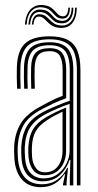

<svg xmlns="http://www.w3.org/2000/svg" viewBox="-20 -755 398 782"><path d="M293.1 0V-469.6Q293.1 -536.7 267.3 -565.8Q241.6 -594.9 182.1 -594.9Q120.8 -594.9 93.1 -568.8Q65.5 -542.6 63.2 -482Q62.5 -462 62.8 -438.9Q63 -415.8 64.1 -393.5H49.7Q48.6 -416.6 48.3 -438.9Q47.9 -461.3 48.7 -482.5Q51.1 -549.3 82.2 -578.1Q113.3 -607 182.1 -607Q227 -607 254.6 -593.1Q282.2 -579.2 294.9 -548.9Q307.6 -518.7 307.6 -469.6V0ZM158.1 -28.4Q191.3 -28.4 214.8 -45.9Q238.3 -63.3 251 -89.5Q263.6 -115.6 263.6 -141.2V-332.2Q241.1 -324.5 213.9 -312.9Q186.7 -301.3 162.4 -288.3Q121.6 -265.9 102.3 -235Q83 -204.2 80.8 -154.2Q80.4 -143.1 80.9 -133.1Q81.4 -123.2 82.1 -112.4Q84.8 -70.8 104.9 -49.6Q125 -28.4 158.1 -28.4ZM161.1 -41.3Q131.9 -41.3 115.8 -61.3Q99.7 -81.3 96.5 -113.3Q95.6 -125.1 95.3 -135.2Q95 -145.4 95.3 -153.2Q97.4 -199.2 114.3 -227.7Q131.1 -256.2 167.4 -277.3Q184.8 -287.4 206.5 -298Q228.2 -308.5 249.2 -316.7V-139.9Q249.2 -115.5 239.7 -92.8Q230.3 -70.2 210.8 -55.7Q191.4 -41.3 161.1 -41.3ZM163 -53.1Q187.8 -53.1 203.6 -65.6Q219.4 -78.1 227 -97.7Q234.7 -117.3 234.7 -138.9V-300.4Q218 -292.7 202.7 -284.4Q187.5 -276.1 172.5 -266.2Q140.5 -245.7 125.8 -220.6Q111.1 -195.5 109.8 -153.2Q109.6 -144.3 109.8 -134.7Q110 -125 110.8 -114.8Q113 -88.5 126.1 -70.8Q139.1 -53.1 163 -53.1ZM145.8 7.3Q97.5 7.3 70 -23.2Q42.5 -53.7 38.6 -109Q37.7 -123.4 37.5 -136.8Q37.3 -150.2 37.6 -159.2Q40.9 -212.9 64.4 -252Q87.9 -291.1 146.1 -321.9Q163.4 -331.4 177.5 -338.9Q191.6 -346.3 205.5 -352.7Q219.3 -359 235.1 -364.7V-469.6Q235.1 -506.7 224.3 -526.7Q213.5 -546.6 182.1 -546.6Q149.5 -546.6 136 -530.5Q122.4 -514.3 121.1 -479.6Q120.7 -464.4 120.7 -443Q120.8 -421.5 121.7 -393.5H107.3Q106.3 -422.9 106.3 -443.3Q106.2 -463.8 106.7 -480.6Q108.1 -522.9 126 -540.8Q143.8 -558.7 182.1 -558.7Q221 -558.7 235.3 -536.2Q249.6 -513.7 249.6 -469.6V-354.9Q222.1 -345.2 197.9 -333.9Q173.8 -322.5 151.1 -310.5Q97.2 -282.3 76.2 -245.4Q55.1 -208.6 52.1 -158.1Q51.6 -146.3 51.9 -134.9Q52.2 -123.6 53.1 -110.1Q56.6 -59 81.7 -31.8Q106.7 -4.6 149.7 -4.6Q187.5 -4.6 213.6 -23.3Q239.7 -41.9 253.9 -71.2H257.1L251.2 -12.6V0H236.6L236.5 -4.4L245.2 -45.8H242.4Q226.1 -20.5 202.4 -6.6Q178.7 7.3 145.8 7.3ZM264.3 0.1V-35L266.8 -104.2H263.6Q251.3 -67.1 223.8 -41.8Q196.3 -16.6 153.4 -16.6Q115.8 -16.7 93.3 -40.9Q70.7 -65.1 67.6 -111.1Q66.7 -124.6 66.4 -135.5Q66.1 -146.3 66.6 -156.8Q69.2 -204.5 88.3 -239Q107.4 -273.6 156.8 -299.4Q174.8 -308.7 194.2 -317.2Q213.5 -325.7 231.7 -332.8Q249.8 -340 264.1 -344.5V-469.6Q264.1 -523.8 245.2 -547.3Q226.3 -570.8 182.1 -570.8Q135.8 -570.8 114.8 -550Q93.8 -529.2 92.2 -481Q91.5 -461.1 91.7 -438.2Q92 -415.2 92.8 -393.5H78.6Q77.5 -415.9 77.3 -439.2Q77 -462.4 77.7 -481.5Q79.6 -535.9 103.9 -559.4Q128.2 -582.9 182.1 -582.9Q233.9 -582.9 256.2 -556.6Q278.6 -530.3 278.6 -469.6V0.1ZM81.7 -655.2Q84.5 -697 105.2 -717.6Q126 -738.3 158.9 -733.9Q176 -731.7 186.1 -725.1Q196.3 -718.5 203.1 -710.5Q209.9 -702.6 216.4 -696.4Q222.9 -690.2 232.6 -688.8Q244.5 -686.8 251.1 -695.7Q257.7 -704.6 258.1 -723.9H264.8Q264.9 -701.6 256.4 -689.4Q247.8 -677.3 230.1 -679.3Q218.1 -680.5 210.6 -686.7Q203.1 -692.9 196.5 -700.7Q190 -708.4 180.9 -715.2Q171.7 -722 156 -724.4Q127.2 -729.2 109 -711Q90.7 -692.7 88.7 -655.2ZM95.7 -655.2Q97.8 -688.5 113 -703.8Q128.3 -719.1 152.6 -715.5Q167.7 -713.5 176.6 -706.9Q185.6 -700.3 192.3 -692.3Q198.9 -684.4 206.9 -678.2Q214.9 -672 227.9 -670.4Q248.5 -667.8 260.1 -682.2Q271.7 -696.5 271.8 -723.9H278.8Q278.9 -691.5 264.9 -674.6Q251 -657.7 226.2 -660.3Q211.7 -661.6 202.7 -667.9Q193.8 -674.1 186.7 -682.1Q179.7 -690 171.4 -696.6Q163.1 -703.3 149.9 -705.4Q128.5 -709.4 116.3 -695.6Q104.2 -681.7 102.7 -655.2ZM109.7 -655.2Q111.6 -677.7 120.8 -688.5Q129.9 -699.3 146.7 -696.5Q158.9 -694.7 167.1 -688.3Q175.3 -681.9 182.8 -674Q190.2 -666.1 199.9 -659.7Q209.5 -653.3 224.8 -651.5Q253.2 -648.1 269.6 -667.7Q286 -687.3 285.8 -723.9H292.8Q292.3 -682.3 274.1 -660.5Q255.9 -638.7 222.3 -641.7Q204.9 -643.3 193.8 -649.6Q182.7 -655.9 175.1 -663.9Q167.4 -671.8 160.3 -678.3Q153.2 -684.8 143.8 -686.8Q131.5 -689.6 124.5 -681.2Q117.5 -672.7 116.5 -655.2Z"/></svg>

Font: Big Shoulders Inline Thin
Style: Regular
Weight: 100
Designer: Patric King
Foundry: XO Type Co
Version: Version 2.002